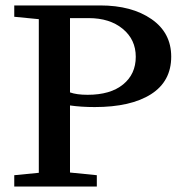

<svg xmlns="http://www.w3.org/2000/svg" viewBox="-20 -683 683 703"><path d="M32.2 0V-41.5L122.1 -50.3V-612.8L32.2 -621.6V-663.1H346.7Q462.4 -663.1 534.7 -613Q606.9 -563 606.9 -475.6Q606.9 -385.3 533 -338.1Q459 -291 326.7 -291Q277.3 -291 236.3 -296.9V-51.3L334.5 -41.5V0ZM300.8 -335.9Q384.3 -335.9 430.7 -373.8Q477.1 -411.6 477.1 -475.1Q477.1 -538.1 429.4 -577.4Q381.8 -616.7 304.7 -616.7H236.3V-344.7Q260.7 -335.9 300.8 -335.9Z"/></svg>

Font: Elstob 6pt Medium
Style: Regular
Weight: 500
Designer: Peter S. Baker
Version: Version 1.015